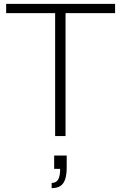

<svg xmlns="http://www.w3.org/2000/svg" viewBox="-20 -706 630 996"><path d="M266 0V-638H12V-686H577V-638H320V0ZM248 270V243Q271 243 281.5 225.5Q292 208 292 170H261V101H326V162Q326 200 318 224Q310 248 293 259Q276 270 248 270Z"/></svg>

Font: Archivo Thin
Style: Regular
Weight: 250
Designer: Hector Gatti
Foundry: Omnibus-Type
Version: Version 2.001